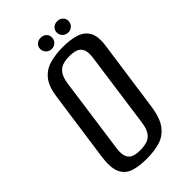

<svg xmlns="http://www.w3.org/2000/svg" viewBox="-219 -766 847 847"><g transform="rotate(-45 204.5 -342.5)"><path d="M167 12Q121 12 87.5 1.5Q54 -9 39 -42Q24 -75 34 -141L80 -467Q88 -522 112 -550.5Q136 -579 172.5 -589Q209 -599 254 -599Q300 -599 333.5 -588.5Q367 -578 383 -550Q399 -522 391 -467L345 -141Q336 -74 311 -41.5Q286 -9 249.5 1.5Q213 12 167 12ZM174 -35Q196 -35 215 -40.5Q234 -46 247 -63.5Q260 -81 265 -117L314 -469Q319 -504 310.5 -521.5Q302 -539 285 -544.5Q268 -550 246 -550Q224 -550 205 -544.5Q186 -539 173 -521.5Q160 -504 155 -469L106 -117Q101 -81 109.5 -63.5Q118 -46 135 -40.5Q152 -35 174 -35ZM213 -627Q198 -627 187.5 -637.5Q177 -648 177 -663Q177 -678 187.5 -687.5Q198 -697 213 -697Q229 -697 239.5 -687.5Q250 -678 250 -663Q250 -648 239.5 -637.5Q229 -627 213 -627ZM317 -627Q301 -627 290.5 -637.5Q280 -648 280 -663Q280 -678 290.5 -687.5Q301 -697 317 -697Q332 -697 342.5 -687.5Q353 -678 353 -663Q353 -648 342.5 -637.5Q332 -627 317 -627Z"/></g></svg>

Font: Alumni Sans Thin Medium
Style: Italic
Weight: 500
Italic angle: -8°
Version: Version 1.016